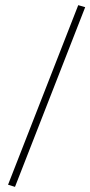

<svg xmlns="http://www.w3.org/2000/svg" viewBox="-20 -604 350 744"><path d="M11.2 111.8 283.2 -584 310.1 -576.2 38.1 120.1Z"/></svg>

Font: Gawaa
Style: Italic
Weight: 400
Designer: T. Christopher White
Version: Version 1.0